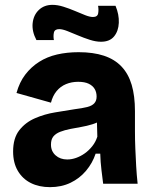

<svg xmlns="http://www.w3.org/2000/svg" viewBox="-20 -757 630 791"><path d="M186 14Q141 14 107 -3Q73 -20 53.5 -53Q34 -86 34 -133Q34 -188 59.5 -220.5Q85 -253 124.5 -270Q164 -287 207 -294Q250 -301 287 -307Q319 -311 339 -316Q359 -321 368.5 -331.5Q378 -342 378 -359Q378 -377 370 -390.5Q362 -404 345.5 -412Q329 -420 302 -420Q275 -420 252 -410.5Q229 -401 213 -381.5Q197 -362 190 -334L48 -374Q60 -418 84 -449.5Q108 -481 141 -502Q174 -523 215 -532.5Q256 -542 304 -542Q364 -542 408 -527.5Q452 -513 480.5 -483Q509 -453 522.5 -407.5Q536 -362 536 -299V-217Q536 -181 537.5 -145Q539 -109 541 -73Q543 -37 547 0H405Q402 -24 398 -56.5Q394 -89 393 -124H374Q361 -85 334.5 -53.5Q308 -22 270.5 -4Q233 14 186 14ZM257 -100Q275 -100 293.5 -106.5Q312 -113 329 -125Q346 -137 360 -154.5Q374 -172 381 -194L379 -268L401 -264Q383 -252 360.5 -245Q338 -238 314.5 -234Q291 -230 268.5 -225.5Q246 -221 228 -214Q210 -207 200 -195Q190 -183 190 -161Q190 -134 209 -117Q228 -100 257 -100ZM396 -585Q375 -585 350 -593Q325 -601 301.5 -611Q278 -621 257.5 -629Q237 -637 224 -637Q205 -637 202 -622.5Q199 -608 202 -592H130Q111 -628 114.5 -661.5Q118 -695 140 -716Q162 -737 196 -737Q217 -737 241 -729.5Q265 -722 288.5 -712Q312 -702 331 -694.5Q350 -687 363 -687Q382 -687 384.5 -702.5Q387 -718 384 -733H456Q471 -697 469.5 -663Q468 -629 450 -607Q432 -585 396 -585Z"/></svg>

Font: Bricolage Grotesque 48pt Condensed ExtraBold ExtraBold
Style: Regular
Weight: 800
Version: Version 1.000;gftools[0.9.30]